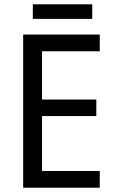

<svg xmlns="http://www.w3.org/2000/svg" viewBox="-20 -875 540 895"><path d="M445 0H88V-714H445V-636H176V-411H429V-334H176V-78H445ZM410 -855V-787H133V-855Z"/></svg>

Font: Noto Sans Myanmar SemiCondensed
Style: Regular
Weight: 400
Width: 4
Designer: Monotype Design Team
Foundry: Monotype Imaging Inc.
Version: Version 2.107; ttfautohint (v1.8.4.7-5d5b)